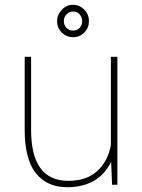

<svg xmlns="http://www.w3.org/2000/svg" viewBox="-20 -763 587 793"><path d="M108.4 -226.1Q108.4 -16.1 262.7 -16.1Q337.9 -16.1 381.8 -56.6Q425.8 -97.2 438 -164.1V-528.3H464.8V0H442.9L439 -94.7Q387.2 10.3 255.9 10.3Q173.8 9.8 127.9 -47.9Q82 -105.5 82 -227.1V-528.3H108.4ZM254.9 -647.5Q266.6 -636.7 282.2 -636.7Q297.9 -636.7 308.6 -647.5Q319.3 -658.2 319.3 -675.3Q319.3 -692.4 308.6 -704.1Q297.9 -715.8 282.2 -715.3Q266.6 -715.8 254.9 -704.1Q243.7 -692.4 243.7 -675.8Q243.7 -659.2 254.9 -647.5ZM347.2 -675.3Q347.2 -647.5 328.1 -628.4Q309.6 -609.4 282.2 -609.4Q254.9 -609.4 235.4 -628.4Q215.8 -647.5 215.8 -674.8Q215.8 -702.1 235.4 -722.7Q254.9 -743.2 281.7 -743.2Q308.6 -743.2 328.1 -723.1Q347.7 -703.1 347.2 -675.3Z"/></svg>

Font: Roboto-Thin
Style: Regular
Weight: 250
Designer: Google
Version: Version 1.100141; 2013; ttfautohint (v0.94.14-c901) -l 8 -r 